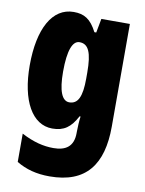

<svg xmlns="http://www.w3.org/2000/svg" viewBox="-89 -626 702 928"><g transform="rotate(10 262.0 -161.5)"><path d="M197 -563C93 -563 32 -453 32 -272C32 -99 93 10 192 10C249 10 282 -14 312 -71H317C314 -51 312 -17 312 5V11C312 78 273 102 214 102C165 102 115 90 56 59V198C103 226 154 240 219 240C398 240 474 137 474 -49V-553H334L321 -484H312C281 -544 249 -563 197 -563ZM250 -424C294 -424 312 -384 312 -285V-256C312 -168 294 -129 251 -129C215 -129 196 -176 196 -270C196 -375 216 -424 250 -424Z"/></g></svg>

Font: Noto Sans Lao Looped ExtraCondensed Black
Style: Regular
Weight: 900
Width: 2
Designer: Mark Frömberg, Ben Mitchell
Foundry: The Fontpad Ltd
Version: Version 1.002